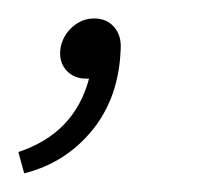

<svg xmlns="http://www.w3.org/2000/svg" viewBox="-32 -78 237 207"><path d="M-12.2 85.9Q48.3 65.9 64 6.8H61Q47.4 6.8 39.3 -2.4Q31.2 -11.7 33.2 -25.9Q35.6 -39.6 45.9 -48.8Q56.2 -58.1 69.8 -58.1Q83 -58.1 91.1 -48.8Q99.1 -39.6 98.1 -24.9Q96.2 27.3 67.4 62.5Q38.6 97.7 -5.9 108.9Z"/></svg>

Font: Human Sans ExtraLight
Style: Italic
Weight: 200
Italic angle: -8°
Designer: Tim Radville
Foundry: Continuum
Version: Version 1.000;FEAKit 1.0